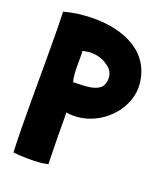

<svg xmlns="http://www.w3.org/2000/svg" viewBox="-133 -801 750 886"><g transform="rotate(20 242.0 -358.0)"><path d="M37 -6C57 -4 85 -2 114 -2C149 -2 184 -4 204 -10C205 -10 206 -11 207 -11V-12C204 -133 204 -187 204 -218C204 -238 204 -249 203 -263C215 -261 227 -260 239 -260C353 -260 461 -349 476 -464C477 -472 477 -481 477 -490V-491C468 -658 319 -714 176 -714C124 -714 73 -707 30 -695C33 -618 33 -535 33 -452C33 -385 33 -318 33 -253C33 -164 34 -79 37 -6ZM185 -405C178 -427 177 -456 177 -485C177 -497 177 -509 177 -520C177 -532 177 -544 176 -555C177 -556 178 -556 179 -556C192 -559 205 -561 218 -561C249 -561 279 -552 302 -533C323 -520 333 -498 333 -476C333 -461 329 -446 320 -434C288 -402 230 -408 188 -405Z"/></g></svg>

Font: HEYCLAY
Style: Regular
Weight: 400
Designer: Marcelo Magalhaes
Foundry: Marcelo Magalhães
Version: Version 1.300;hotconv 1.0.109;makeotfexe 2.5.65596